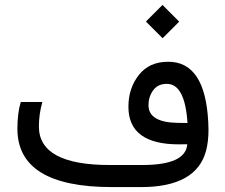

<svg xmlns="http://www.w3.org/2000/svg" viewBox="-20 -761 915 781"><path d="M573.6 -673.4 641 -740.8 708.9 -672.9 641.5 -605.5ZM138.2 -246.6Q138.2 -89.8 425.8 -89.8H559.1Q735.8 -89.8 741.7 -174.3L707.5 -173.8Q502 -173.8 502.4 -327.1Q502.4 -402.3 544.9 -456.1Q586.9 -509.8 664.1 -509.8Q814.5 -510.3 827.1 -264.6Q827.6 -250.5 828.1 -232.9Q828.1 -186 818.4 -148.4Q779.3 0 553.7 0H435.1Q50.8 0 50.8 -237.3Q50.8 -300.8 64.5 -346.2H152.3Q138.2 -296.4 138.2 -246.6ZM742.7 -260.7Q732.4 -420.4 658.2 -419.9Q622.1 -419.9 603 -393.6Q584 -367.2 584 -333Q584 -263.2 703.1 -261.2Q723.1 -260.7 742.7 -260.7Z"/></svg>

Font: Dirooz
Style: Regular
Weight: 400
Foundry: DejaVu fonts team - Redesigned by Saber Rastikerdar
Version: Version 0.2.1